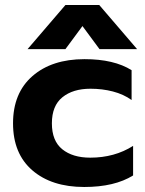

<svg xmlns="http://www.w3.org/2000/svg" viewBox="-20 -731 578 766"><path d="M241 -711H376L527 -535H377L309 -627L241 -535H90ZM32 -239Q32 -360 109.5 -427.5Q187 -495 317 -495Q435 -495 505 -451V-332Q473 -355 430.5 -366Q388 -377 341 -377Q271 -377 229 -343Q187 -309 187 -239Q187 -169 228.5 -135.5Q270 -102 340 -102Q437 -102 511 -149V-31Q437 15 316 15Q186 15 109 -51.5Q32 -118 32 -239Z"/></svg>

Font: Prompt SemiBold
Style: Regular
Weight: 600
Designer: Katatrad Team
Foundry: CadsonDemak
Version: Version 1.001